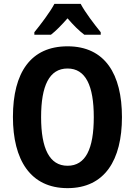

<svg xmlns="http://www.w3.org/2000/svg" viewBox="-20 -965 699 995"><path d="M398 -945H262C240 -903 190 -837 158 -798V-785H244C270 -805 299 -835 330 -870C360 -835 389 -806 417 -785H502V-798C468 -840 422 -900 398 -945ZM612 -358C612 -581 524 -725 330 -725C140 -725 47 -590 47 -359C47 -137 137 10 330 10C523 10 612 -136 612 -358ZM193 -358C193 -520 235 -610 330 -610C424 -610 466 -521 466 -358C466 -194 424 -106 330 -106C236 -106 193 -196 193 -358Z"/></svg>

Font: Noto Sans Display SemiCondensed
Style: Bold
Weight: 700
Width: 4
Designer: Monotype Design Team
Foundry: Monotype Imaging Inc.
Version: Version 1.900